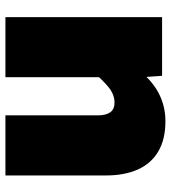

<svg xmlns="http://www.w3.org/2000/svg" viewBox="18 -620 615 690"><g transform="rotate(-90 325.0 -275.5)"><path d="M255 -563V-229Q255 -203 265.5 -187Q276 -171 301 -171Q329 -171 354.5 -191Q380 -211 416 -254L430 -99Q386 -40 338 -14Q290 12 234 12Q169 12 125.5 -13.5Q82 -39 60.5 -87Q39 -135 39 -201V-563ZM608 -563V0H397L392 -72V-563Z"/></g></svg>

Font: Azeret Mono Thin Black
Style: Regular
Weight: 900
Version: Version 1.002